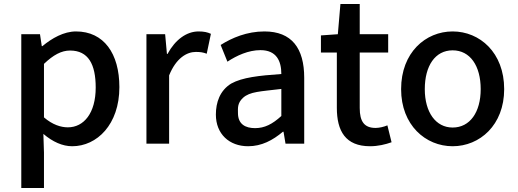

<svg xmlns="http://www.w3.org/2000/svg" viewBox="-20 -722 2602 965"><path d="M87 223H201V45L198 -49C245 -9 294 13 343 13C467 13 580 -96 580 -284C580 -453 502 -564 362 -564C301 -564 241 -530 193 -490H190L181 -550H87ZM321 -82C286 -82 244 -95 201 -132V-401C248 -446 289 -468 332 -468C424 -468 461 -399 461 -282C461 -153 401 -82 321 -82Z M716 0H830V-343C865 -430 919 -461 964 -461C987 -461 1000 -459 1019 -452L1040 -552C1023 -560 1005 -564 978 -564C918 -564 861 -523 822 -451H819L810 -550H716Z M1227 13C1295 13 1351 -17 1402 -60H1405L1415 0H1509V-331C1509 -480 1446 -564 1309 -564C1221 -564 1146 -532 1089 -496L1123 -412C1170 -443 1229 -470 1289 -470C1370 -470 1394 -415 1394 -350C1281 -342 1198 -333 1142 -302C1085 -267 1065 -207 1065 -146C1065 -49 1132 13 1227 13ZM1262 -78C1213 -78 1176 -98 1176 -154C1176 -177 1172 -203 1201 -230C1236 -262 1288 -262 1394 -275V-139C1349 -98 1310 -78 1262 -78Z M1840 13C1880 13 1917 4 1948 -7L1927 -92C1911 -85 1887 -79 1868 -79C1811 -79 1788 -111 1788 -179V-458H1931V-550H1788V-702H1691L1678 -550L1593 -544V-458H1673V-180C1673 -64 1716 13 1840 13Z M2255 13C2391 13 2514 -93 2514 -274C2514 -458 2391 -564 2255 -564C2119 -564 1996 -458 1996 -274C1996 -93 2119 13 2255 13ZM2255 -81C2170 -81 2115 -158 2115 -274C2115 -391 2167 -469 2255 -469C2343 -469 2396 -391 2396 -274C2396 -158 2342 -81 2255 -81Z"/></svg>

Font: Spoqa Han Sans Neo Medium
Style: Regular
Weight: 500
Designer: [Spoqa Han Sans Neo] Dong-huui Kim  Younghwa Kang  Yujin Lee  [Noto Sans] Ryoko NISHIZUKA  (kana & ideographs); Paul D. 
Foundry: Spoqa (http://www.spoqa-han-sans.com)
Version: Version 1.000